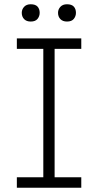

<svg xmlns="http://www.w3.org/2000/svg" viewBox="-20 -880 458 900"><path d="M59 0V-49H183V-651H59V-700H361V-651H236V-49H361V0ZM294 -779Q274 -779 263 -790.5Q252 -802 252 -820Q252 -836 263 -848Q274 -860 294 -860Q316 -860 326 -849Q336 -838 336 -820Q336 -804 326 -791.5Q316 -779 294 -779ZM124 -779Q104 -779 93 -790.5Q82 -802 82 -820Q82 -836 93 -848Q104 -860 124 -860Q146 -860 156 -849Q166 -838 166 -820Q166 -804 156 -791.5Q146 -779 124 -779Z"/></svg>

Font: Readex Pro ExtraLight
Style: Regular
Weight: 200
Designer: Bonnie Shaver-Troup, Thomas Jockin
Foundry: Lexend
Version: Version 1.203; ttfautohint (v1.8.3)